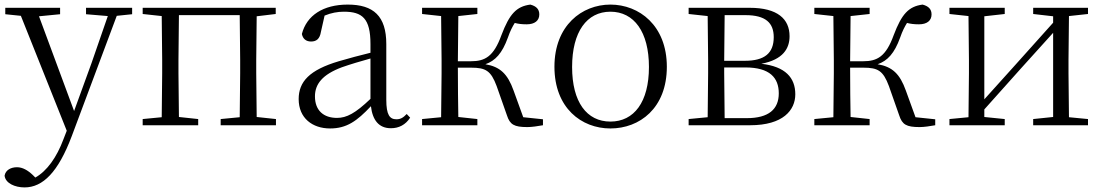

<svg xmlns="http://www.w3.org/2000/svg" viewBox="-31 -546 4809 837"><path d="M344 -484 439 -476 368 -271 292 -62 139 -475 231 -484V-512H-8V-484L60 -477L260 24L246 60C216 141 173 200 123 228L112 217C90 196 67 183 43 183C17 183 -7 195 -11 220C-7 253 34 271 76 271C156 271 223 204 282 47L478 -477L545 -484V-512H344Z M591 -485 674 -476 676 -285V-227L674 -35L591 -27V0H833V-27L749 -36L747 -227V-285L749 -480H1014L1016 -285V-227L1014 -35L931 -27V0H1172V-27L1088 -36L1086 -227V-285L1088 -475L1171 -485V-512H591Z M1673 13C1708 13 1737 -2 1757 -33L1742 -49C1726 -32 1714 -26 1697 -26C1668 -26 1653 -45 1653 -111V-354C1653 -476 1597 -526 1485 -526C1378 -526 1306 -479 1285 -398C1289 -377 1303 -365 1325 -365C1348 -365 1363 -376 1368 -407L1384 -478C1413 -490 1441 -495 1468 -495C1548 -495 1584 -466 1584 -354V-316C1539 -305 1490 -292 1446 -279C1318 -241 1271 -190 1271 -114C1271 -31 1331 14 1408 14C1480 14 1525 -18 1586 -83C1593 -23 1620 13 1673 13ZM1584 -115C1518 -52 1480 -32 1438 -32C1380 -32 1342 -64 1342 -126C1342 -179 1374 -221 1460 -253C1497 -266 1541 -279 1584 -291Z M2179 -43C2192 -3 2210 8 2268 8C2287 8 2314 4 2336 0V-26L2250 -35L2208 -151C2182 -224 2149 -255 2085 -266C2128 -281 2158 -313 2183 -382C2193 -411 2203 -430 2213 -446C2228 -442 2244 -440 2265 -440C2300 -440 2320 -456 2320 -483C2320 -506 2307 -519 2281 -526C2220 -518 2190 -485 2155 -393C2121 -299 2083 -279 2022 -279H1965L1967 -476L2050 -485V-512H1809V-485L1892 -476L1894 -285V-227L1892 -35L1809 -27V0H2050V-27L1967 -36C1966 -90 1965 -175 1965 -251H2023C2086 -251 2109 -238 2134 -171Z M2630 14C2757 14 2876 -74 2876 -255C2876 -435 2755 -526 2630 -526C2506 -526 2386 -435 2386 -255C2386 -75 2504 14 2630 14ZM2630 -16C2527 -16 2463 -101 2463 -254C2463 -407 2527 -495 2630 -495C2733 -495 2798 -407 2798 -254C2798 -101 2733 -16 2630 -16Z M3053 0H3239C3383 0 3436 -66 3436 -135C3436 -207 3393 -256 3288 -268C3383 -286 3411 -335 3411 -388C3411 -463 3359 -512 3237 -512H2971V-485L3054 -476L3056 -285V-227L3054 -35L2971 -27V0ZM3128 -480H3219C3307 -480 3342 -446 3342 -384C3342 -314 3302 -281 3216 -281H3126ZM3126 -252H3218C3325 -252 3364 -207 3364 -139C3364 -70 3320 -31 3225 -31H3128L3126 -227Z M3889 -43C3902 -3 3920 8 3978 8C3997 8 4024 4 4046 0V-26L3960 -35L3918 -151C3892 -224 3859 -255 3795 -266C3838 -281 3868 -313 3893 -382C3903 -411 3913 -430 3923 -446C3938 -442 3954 -440 3975 -440C4010 -440 4030 -456 4030 -483C4030 -506 4017 -519 3991 -526C3930 -518 3900 -485 3865 -393C3831 -299 3793 -279 3732 -279H3675L3677 -476L3760 -485V-512H3519V-485L3602 -476L3604 -285V-227L3602 -35L3519 -27V0H3760V-27L3677 -36C3676 -90 3675 -175 3675 -251H3733C3796 -251 3819 -238 3844 -171Z M4473 -485 4560 -475V-447L4396 -264L4260 -113V-475L4349 -485V-512H4108V-485L4191 -476L4193 -285V-227L4191 -35L4108 -27V0H4349V-27L4260 -36V-69L4420 -248L4560 -403V-36L4473 -27V0H4712V-27L4629 -35L4627 -227V-285L4629 -476L4712 -485V-512H4473Z"/></svg>

Font: Noto Serif SC Light
Style: Regular
Weight: 300
Designer: Ryoko NISHIZUKA 西塚涼子 (kana & ideographs); Frank Grießhammer (Latin, Greek & Cyrillic); Wenlong ZHANG 张文龙 (bopomofo); San
Foundry: Adobe
Version: Version 2.001;hotconv 1.1.0;makeotfexe 2.6.0